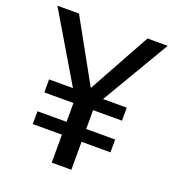

<svg xmlns="http://www.w3.org/2000/svg" viewBox="-132 -826 843 929"><g transform="rotate(20 289.5 -361.5)"><path d="M573 -723H469L293 -404L116 -723H5L212 -374H89V-307H239V-210H89V-144H239V0H340V-144H489V-210H340V-307H489V-374H367Z"/></g></svg>

Font: Glow Sans SC Normal Medium
Style: Regular
Weight: 600
Designer: Ryoko NISHIZUKA (kana, bopomofo & ideographs); Paul D. Hunt (Latin, Greek & Cyrillic); Sandoll Communications, Soo-young
Version: Version 0.93